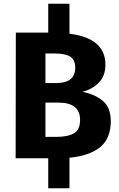

<svg xmlns="http://www.w3.org/2000/svg" viewBox="-20 -850 641 1031"><path d="M353 -3V161H239V0H64L65 -675H239V-830H353V-669Q546 -645 546 -503Q546 -442 510.5 -406Q475 -370 422 -357Q490 -344 532.5 -308Q575 -272 575 -198Q574 -104 516 -58.5Q458 -13 353 -3ZM224 -563V-404H282Q384 -404 384 -487Q384 -529 357 -546Q330 -563 270 -563ZM410 -206Q410 -299 294 -299H224V-115H282Q345 -115 377.5 -134.5Q410 -154 410 -206Z"/></svg>

Font: Fira Sans BGR
Style: Bold
Weight: 700
Designer: bBox Type GmbH & Carrois Corporate GbR & Edenspiekermann AG
Foundry: bBox Type GmbH & Carrois Corporate GbR & Edenspiekermann AG
Version: Version 4.301